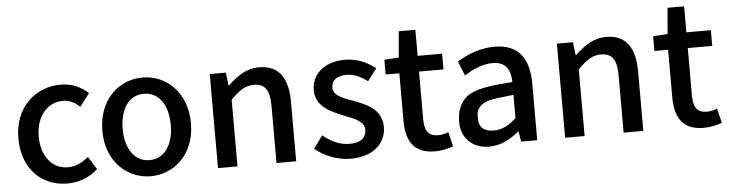

<svg xmlns="http://www.w3.org/2000/svg" viewBox="-45 -903 4244 1118"><g transform="rotate(-5 2077.0 -344.5)"><path d="M311 13C375 13 438 -10 489 -55L442 -131C409 -103 369 -81 322 -81C230 -81 167 -158 167 -274C167 -391 234 -469 325 -469C364 -469 393 -453 424 -426L481 -501C441 -536 392 -564 320 -564C175 -564 48 -458 48 -274C48 -93 162 13 311 13Z M798 13C934 13 1057 -93 1057 -274C1057 -458 934 -564 798 -564C662 -564 539 -458 539 -274C539 -93 662 13 798 13ZM798 -81C713 -81 658 -158 658 -274C658 -391 710 -469 798 -469C886 -469 939 -391 939 -274C939 -158 885 -81 798 -81Z M1191 -550V0H1305V-390C1354 -439 1389 -465 1440 -465C1505 -465 1533 -428 1533 -332V0H1648V-346C1648 -487 1596 -564 1479 -564C1404 -564 1348 -523 1297 -474H1294L1285 -550Z M1965 13C2101 13 2174 -62 2174 -154C2174 -258 2089 -292 2012 -321C1952 -343 1895 -361 1895 -408C1895 -447 1923 -476 1983 -476C2030 -476 2067 -456 2106 -428L2160 -499C2115 -534 2057 -564 1981 -564C1860 -564 1786 -495 1786 -403C1786 -309 1871 -272 1943 -243C2003 -219 2065 -199 2065 -148C2065 -105 2036 -74 1968 -74C1908 -74 1861 -98 1812 -137L1758 -63C1811 -19 1889 13 1965 13Z M2458 13C2498 13 2535 4 2566 -7L2545 -92C2529 -85 2505 -79 2486 -79C2429 -79 2406 -111 2406 -179V-458H2549V-550H2406V-702H2309L2296 -550L2211 -544V-458H2291V-180C2291 -64 2334 13 2458 13Z M2775 13C2843 13 2899 -17 2950 -60H2953L2963 0H3057V-331C3057 -480 2994 -564 2857 -564C2769 -564 2694 -532 2637 -496L2671 -412C2718 -443 2777 -470 2837 -470C2918 -470 2942 -415 2942 -350C2829 -342 2746 -333 2690 -302C2633 -267 2613 -207 2613 -146C2613 -49 2680 13 2775 13ZM2810 -78C2761 -78 2724 -98 2724 -154C2724 -177 2720 -203 2749 -230C2784 -262 2836 -262 2942 -275V-139C2897 -98 2858 -78 2810 -78Z M3220 -550V0H3334V-390C3383 -439 3418 -465 3469 -465C3534 -465 3562 -428 3562 -332V0H3677V-346C3677 -487 3625 -564 3508 -564C3433 -564 3377 -523 3326 -474H3323L3314 -550Z M4029 13C4069 13 4106 4 4137 -7L4116 -92C4100 -85 4076 -79 4057 -79C4000 -79 3977 -111 3977 -179V-458H4120V-550H3977V-702H3880L3867 -550L3782 -544V-458H3862V-180C3862 -64 3905 13 4029 13Z"/></g></svg>

Font: Spoqa Han Sans Neo Medium
Style: Regular
Weight: 500
Designer: [Spoqa Han Sans Neo] Dong-huui Kim ___ Younghwa Kang ___ Yujin Lee ___ [Noto Sans] Ryoko NISHIZUKA ____ (kana & ideograp
Foundry: Spoqa (http://www.spoqa-han-sans.com)
Version: Version 1.100;hotconv 1.0.109;makeotfexe 2.5.65596